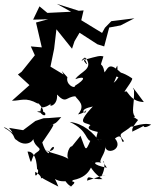

<svg xmlns="http://www.w3.org/2000/svg" viewBox="-48 -906 805 997"><path d="M333 -142C315 -164 291 -96 308 -81C261 -106 243 -102 185 -126C251 -103 238 -187 204 -110C171 -130 167 -209 168 -161C240 -266 244 -274 204 -247C244 -276 229 -249 270 -298L205 -293L178 -292L136 -278L72 -230L-1 -242C46 -182 -15 -251 -28 -244C40 -206 15 -190 39 -178C87 -137 144 -175 123 -212C118 -131 187 -144 143 -115C104 -92 124 -15 95 -119C149 -122 143 -14 145 -28C162 -20 130 33 135 -14C192 21 146 34 170 17C173 22 272 71 255 63C228 -8 227 40 292 35C330 88 340 38 307 71C374 25 308 45 332 29C439 8 417 -72 436 -21C415 -79 457 -79 419 -57C407 -79 413 -24 484 24C423 29 408 -4 404 32C504 -1 517 -2 479 9C520 -71 460 -99 507 -35C427 -50 434 -71 479 -61C457 -68 505 -112 498 -148C501 -96 597 -131 549 -187C595 -223 576 -154 596 -173C557 -220 588 -207 638 -254C615 -233 686 -274 737 -259C681 -223 693 -275 726 -257C697 -257 698 -250 638 -222C644 -232 624 -227 669 -283C614 -325 618 -289 653 -300C632 -327 650 -355 648 -438C637 -458 636 -462 699 -376C635 -379 623 -420 607 -433C575 -409 651 -495 637 -500C539 -566 517 -511 567 -506C530 -436 498 -507 489 -454C528 -483 499 -441 487 -418C540 -455 568 -508 561 -565C529 -521 612 -494 607 -502C521 -591 518 -561 495 -530C481 -600 465 -538 489 -613C470 -618 461 -615 392 -596C401 -587 414 -552 388 -590C417 -639 341 -561 398 -605C439 -545 369 -535 343 -495C397 -514 397 -495 342 -461C341 -442 292 -467 302 -505L273 -537L282 -519L214 -560L233 -652L245 -754L326 -653L339 -692L365 -736L458 -676L493 -665L519 -763L578 -774L650 -811L530 -796L497 -762L482 -735L374 -801L386 -852L361 -850L247 -886L321 -845L198 -839L157 -873L124 -804L202 -806L139 -789L169 -660L112 -665L133 -619L51 -517L174 -615L45 -519L105 -464L14 -383C62 -382 83 -404 148 -368C145 -384 215 -301 144 -326C205 -341 194 -281 161 -322C168 -375 162 -320 234 -381C177 -345 255 -345 248 -415C297 -364 294 -404 343 -406C357 -385 399 -361 357 -312C407 -321 410 -359 395 -322C394 -316 356 -337 434 -353C331 -243 412 -280 430 -247C462 -207 445 -228 427 -260C376 -226 474 -224 486 -212C483 -249 464 -184 466 -245C445 -162 445 -189 484 -183C451 -185 460 -185 472 -165C438 -218 383 -265 314 -273C415 -225 391 -175 431 -172C442 -195 406 -209 422 -177C394 -113 399 -126 370 -201L319 -138Z"/></svg>

Font: Hussar Lance
Style: Regular
Weight: 700
Foundry: Cannot Into Space Fonts, PlusOne Fonts
Version: Version 2.27